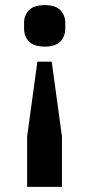

<svg xmlns="http://www.w3.org/2000/svg" viewBox="-20 -554 349 750"><path d="M86 176V-21L126 -313H182L222 -21V176ZM155 -372Q112 -372 93 -392Q74 -412 74 -443V-464Q74 -494 93 -514Q112 -534 155 -534Q197 -534 216 -514Q235 -494 235 -464V-443Q235 -412 216 -392Q197 -372 155 -372Z"/></svg>

Font: IBMPlexSans-SemiBold
Style: Regular
Weight: 600
Designer: Mike Abbink, Paul van der Laan, Pieter van Rosmalen
Foundry: Bold Monday
Version: Version 3.1